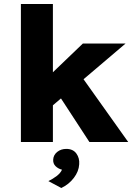

<svg xmlns="http://www.w3.org/2000/svg" viewBox="-20 -710 661 960"><path d="M84.5 0V-690H244.5V0ZM224.5 -329.5 394.5 -492.5H608L224.5 -166.5ZM427 0 220.5 -316.5 367 -357 621 0ZM286.5 230 222 195.5Q244.5 184.5 263.5 170Q282.5 155.5 290 138.5Q270.5 133.5 257.5 120.5Q244.5 107.5 246 87Q247.5 64.5 266.2 49.5Q285 34.5 311.5 34.5Q345 34.5 361.8 57.5Q378.5 80.5 376 111.5Q374 147 349.2 179.5Q324.5 212 286.5 230Z"/></svg>

Font: Karla ExtraBold
Style: Regular
Weight: 800
Designer: Jonathan Pinhorn
Version: Version 2.001